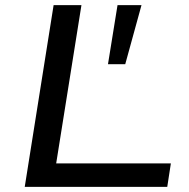

<svg xmlns="http://www.w3.org/2000/svg" viewBox="-20 -725 732 745"><path d="M76 0 188 -705H296L198 -91H643L629 0ZM399 -476 436 -705H529L466 -476Z"/></svg>

Font: Nunito Sans 10pt Expanded Medium
Style: Italic
Weight: 500
Width: 7
Italic angle: -9°
Designer: Vernon Adams
Foundry: Vernon Adams
Version: Version 3.101;gftools[0.9.27]